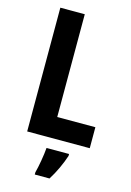

<svg xmlns="http://www.w3.org/2000/svg" viewBox="-138 -781 730 1070"><g transform="rotate(15 227.0 -246.5)"><path d="M72 0H433V-121H213V-714H72ZM330 72V61H200C197 102 185 172 175 208V221H260C289 175 314 121 330 72Z"/></g></svg>

Font: Noto Sans Devanagari UI Condensed
Style: Bold
Weight: 700
Width: 3
Designer: Jelle Bosma - Monotype Design Team
Foundry: Monotype Imaging Inc.
Version: Version 2.004